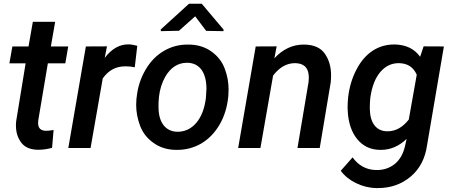

<svg xmlns="http://www.w3.org/2000/svg" viewBox="-20 -770 2352 999"><path d="M150.9 -656.7 128.4 -528.3H44.4L28.8 -440.4H113.3L64 -138.7C63 -130.9 63 -123.5 63 -116.2C63 -82 71.8 -53.2 90.3 -28.3C108.4 -3.9 137.7 8.8 178.2 9.3C202.6 9.3 227.1 5.9 251 -1L258.8 -93.8C243.7 -90.8 230 -89.4 217.8 -89.4C193.8 -90.3 180.7 -101.6 178.7 -122.6C178.2 -125 178.2 -127.9 178.2 -130.9C178.2 -135.3 178.7 -139.6 179.2 -144.5L229 -440.4H319.8L335 -528.3H244.6L267.1 -656.7Z M694.3 -531.7C675.3 -536.6 660.6 -539.1 649.9 -539.1C648.9 -539.1 647.9 -539.1 647 -539.1C601.1 -539.1 560.5 -515.6 524.9 -468.8L536.6 -528.8L426.8 -528.3L335.4 0H451.2L514.6 -361.8C543.9 -403.8 582.5 -424.8 631.3 -424.8C632.8 -424.8 634.3 -424.8 635.7 -424.8C650.9 -424.8 666 -423.3 681.2 -419.9Z M1029.8 -750.5H963.4L816.4 -616.7L816.9 -607.9L911.1 -609.9L995.6 -685.1L1052.7 -609.4L1143.1 -607.9V-616.2ZM689.9 -255.9C689 -245.1 688.5 -234.9 688.5 -224.6C688.5 -188 695.3 -151.4 709 -115.2C722.7 -79.1 746.1 -49.3 778.8 -26.4C811.5 -2.9 850.1 9.3 895 9.8C897.5 9.8 899.9 9.8 902.8 9.8C947.8 9.8 989.3 -1.5 1027.3 -23.4C1065.4 -45.9 1097.2 -78.6 1122.6 -121.6C1147.5 -164.6 1162.6 -213.9 1168 -270C1168.9 -281.7 1169.4 -293 1169.4 -303.7C1169.4 -340.3 1163.1 -377 1149.4 -412.6C1136.2 -448.7 1112.8 -478.5 1080.1 -502C1047.4 -525.4 1008.3 -537.6 962.9 -538.1C960.4 -538.1 958 -538.1 955.6 -538.1C910.6 -538.1 869.6 -526.9 831.5 -504.4C793.5 -481.9 762.2 -449.7 737.3 -407.2C712.4 -364.7 696.8 -317.9 691.4 -266.1ZM805.2 -199.2C804.7 -205.1 804.7 -211.4 804.7 -218.3C804.7 -231.9 805.2 -248 807.1 -266.1C811.5 -305.7 822.8 -340.3 839.8 -370.6C867.7 -418.9 905.8 -443.4 953.1 -443.4C954.6 -443.4 955.6 -443.4 957 -443.4C1020 -440.9 1054.2 -391.1 1054.2 -307.6L1051.3 -259.8C1044.4 -205.1 1027.8 -162.1 1001.5 -130.9C975.1 -100.1 942.4 -84.5 904.3 -84.5C903.3 -84.5 901.9 -84.5 900.9 -84.5C842.3 -86.4 808.6 -130.9 805.2 -199.2Z M1310.5 -528.3 1219.2 0H1335L1400.9 -376.5C1433.6 -419.9 1471.7 -441.4 1514.6 -441.4C1515.1 -441.4 1516.1 -441.4 1516.6 -441.4C1558.6 -440.4 1581.5 -420.4 1585.9 -381.8C1586.4 -376.5 1586.9 -371.1 1586.9 -365.2C1586.9 -357.9 1586.4 -350.6 1585.4 -342.8L1527.8 0H1643.6L1700.7 -341.3C1702.1 -354 1702.6 -366.2 1702.6 -377.9C1702.6 -421.9 1691.9 -459.5 1670.4 -490.2C1649.4 -521 1613.8 -537.1 1564.5 -538.1C1563 -538.1 1561.5 -538.1 1560.1 -538.1C1502.4 -538.1 1451.7 -514.2 1407.7 -466.8L1419.4 -528.8Z M1791.5 -264.6C1789.6 -245.1 1788.6 -227.5 1788.6 -211.4C1788.6 -205.6 1788.6 -200.2 1789.1 -194.8C1792 -132.8 1808.6 -83 1838.4 -46.4C1868.2 -9.8 1907.7 9.3 1957 9.8C1958.5 9.8 1960.4 9.8 1961.9 9.8C2011.7 9.8 2056.2 -9.3 2095.7 -47.4L2087.4 -10.3C2078.1 30.3 2060.5 61.5 2034.2 83C2007.8 104 1977.1 114.7 1941.9 114.7C1939.9 114.7 1937.5 114.7 1935.5 114.7C1885.7 113.3 1845.2 91.3 1814.5 48.8L1752.9 118.7C1772.9 145.5 1799.8 167 1833 183.1C1866.2 199.2 1901.4 208 1938.5 208.5C1941.4 208.5 1944.8 208.5 1947.8 208.5C2013.2 208.5 2069.3 188.5 2116.7 148.9C2164.1 108.9 2192.4 54.2 2202.1 -14.6L2289.6 -528.3L2184.1 -528.8L2166 -474.6C2136.2 -516.1 2092.8 -537.1 2034.7 -538.6C2033.7 -538.6 2032.2 -538.6 2031.2 -538.6C1988.8 -538.6 1951.2 -527.3 1918 -505.4C1884.3 -482.9 1856.4 -450.2 1834.5 -407.7C1812 -365.2 1797.9 -317.4 1791.5 -264.6ZM1907.2 -264.6C1915.5 -320.8 1932.6 -364.7 1959 -395.5C1985.4 -426.3 2017.1 -441.4 2054.7 -441.4C2055.7 -441.4 2057.1 -441.4 2058.1 -441.4C2101.6 -439.9 2131.3 -419.9 2148.4 -381.3L2106.9 -147.9C2075.2 -107.4 2038.6 -86.9 1996.6 -86.9C1995.1 -86.9 1993.2 -86.9 1991.7 -86.9C1936.5 -88.9 1905.8 -131.8 1904.3 -200.7C1904.3 -205.6 1904.3 -210.4 1904.3 -214.8C1904.3 -229 1904.8 -242.2 1906.2 -254.4Z"/></svg>

Font: Roboto Medium
Style: Italic
Weight: 500
Italic angle: -12°
Designer: Google
Version: Version 2.137; 2017